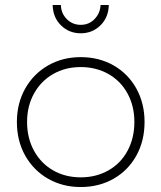

<svg xmlns="http://www.w3.org/2000/svg" viewBox="-20 -752 650 773"><path d="M562 -261Q562 -185 529 -125.5Q496 -66 437.5 -32.5Q379 1 305 1Q232 1 173.5 -32.5Q115 -66 81.5 -125.5Q48 -185 48 -261Q48 -336 81.5 -395.5Q115 -455 173.5 -488.5Q232 -522 305 -522Q379 -522 437.5 -488.5Q496 -455 529 -395.5Q562 -336 562 -261ZM89 -261Q89 -196 117 -145Q145 -94 194 -66Q243 -38 305 -38Q367 -38 416.5 -66Q466 -94 493.5 -145Q521 -196 521 -261Q521 -325 493.5 -375.5Q466 -426 416.5 -454Q367 -482 305 -482Q243 -482 194 -454Q145 -426 117 -375.5Q89 -325 89 -261ZM305 -652Q338 -652 360.5 -675Q383 -698 385 -732H418Q417 -682 384.5 -650Q352 -618 305 -618Q258 -618 225.5 -650Q193 -682 192 -732H225Q226 -698 249 -675Q272 -652 305 -652Z"/></svg>

Font: Montserrat arm2 ExtraLight
Style: Regular
Weight: 275
Designer: Julieta Ulanovsky
Foundry: Julieta Ulanovsky
Version: Version 6.000